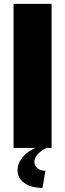

<svg xmlns="http://www.w3.org/2000/svg" viewBox="-20 -752 331 976"><path d="M48.8 0V-732.4H242.2V0ZM196.3 203.1Q139.2 203.1 104.2 178.5Q69.3 153.8 69.3 113.3Q69.3 78.1 95 47.1Q120.6 16.1 164.6 -2H221.7Q191.4 10.3 173.1 30.5Q154.8 50.8 154.8 70.8Q154.8 90.3 170.7 103.3Q186.5 116.2 210.4 116.2Z"/></svg>

Font: Kumbh Sans Black
Style: Regular
Weight: 900
Version: Version 1.005